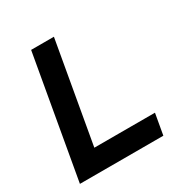

<svg xmlns="http://www.w3.org/2000/svg" viewBox="-161 -820 909 948"><g transform="rotate(-30 293.0 -346.5)"><path d="M24.4 0H500L521 -119.1H175.3L276.4 -693.4H146.5Z"/></g></svg>

Font: Cascadia Mono NF
Style: Bold Italic
Weight: 700
Italic angle: -10°
Monospace: yes
Designer: Aaron Bell
Foundry: Saja Typeworks
Version: Version 2404.023